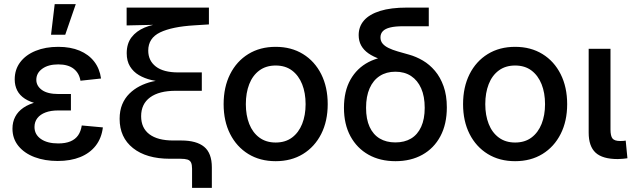

<svg xmlns="http://www.w3.org/2000/svg" viewBox="-20 -764 3051 924"><path d="M257.8 10.7Q195.8 10.7 146.5 -7.8Q97.2 -26.4 68.6 -61.5Q40 -96.7 40 -145Q40 -176.8 53.2 -202.1Q66.4 -227.5 92.8 -245.6Q119.1 -263.7 158.7 -273.4Q198.2 -283.2 251 -283.2H321.3V-232.4H258.8Q224.6 -232.4 199.2 -222.9Q173.8 -213.4 159.9 -195.6Q146 -177.7 146 -152.8Q146 -116.7 176.8 -95.2Q207.5 -73.7 260.3 -73.7Q295.4 -73.7 319.1 -83.7Q342.8 -93.8 356 -112.8Q369.1 -131.8 373.5 -160.2L475.1 -150.9Q468.8 -99.1 440.7 -63Q412.6 -26.9 366.2 -8.1Q319.8 10.7 257.8 10.7ZM255.4 -254.9Q202.1 -254.9 163.6 -263.7Q125 -272.5 99.9 -288.8Q74.7 -305.2 62.7 -328.9Q50.8 -352.5 50.8 -381.8Q50.8 -429.7 77.4 -464.8Q104 -500 151.4 -519.3Q198.7 -538.6 260.3 -538.6Q319.3 -538.6 363 -520.3Q406.7 -502 433.1 -468Q459.5 -434.1 466.3 -386.2L367.2 -375.5Q361.3 -412.1 334.5 -433.1Q307.6 -454.1 260.3 -454.1Q212.4 -454.1 183.6 -433.3Q154.8 -412.6 154.8 -379.9Q154.8 -350.6 181.6 -331.1Q208.5 -311.5 262.2 -311.5H321.3V-254.9ZM225.6 -596.7 243.2 -744.1H344.7L293.9 -596.7Z M904.3 140.1V47.9Q904.3 28.8 899.4 18.3Q894.5 7.8 882.3 3.9Q870.1 0 847.7 0H797.4Q684.6 0 620.1 -51.3Q555.7 -102.5 555.7 -191.9Q555.7 -231.4 568.1 -261.5Q580.6 -291.5 602.5 -313.2Q624.5 -335 652.6 -349.4Q680.7 -363.8 712.2 -371.3Q743.7 -378.9 775.4 -380.9L777.3 -369.6Q742.2 -371.1 708.7 -378.9Q675.3 -386.7 648.4 -402.6Q621.6 -418.5 605.7 -444.3Q589.8 -470.2 589.8 -507.8Q589.8 -554.2 613 -584.5Q636.2 -614.7 675.8 -631.3Q715.3 -647.9 764.2 -650.9V-645.5L589.4 -641.6V-727.5H985.4V-646.5L916 -642.1Q808.1 -635.7 750.7 -608.2Q693.4 -580.6 693.4 -520.5Q693.4 -472.2 730 -443.8Q766.6 -415.5 837.4 -415.5H951.2V-327.1H825.7Q745.6 -327.1 702.4 -295.4Q659.2 -263.7 659.2 -204.6Q659.2 -147.9 699 -117.9Q738.8 -87.9 813.5 -87.9H852.1Q925.8 -87.9 962.6 -57.4Q999.5 -26.9 999.5 41.5V140.1Z M1306.6 11.7Q1231.4 11.7 1175 -22.9Q1118.7 -57.6 1087.4 -119.4Q1056.2 -181.2 1056.2 -262.7Q1056.2 -344.7 1087.4 -407Q1118.7 -469.2 1175 -503.9Q1231.4 -538.6 1306.6 -538.6Q1381.8 -538.6 1438.2 -503.9Q1494.6 -469.2 1525.9 -407Q1557.1 -344.7 1557.1 -262.7Q1557.1 -181.2 1525.9 -119.4Q1494.6 -57.6 1438.2 -22.9Q1381.8 11.7 1306.6 11.7ZM1306.6 -78.1Q1353.5 -78.1 1385.5 -102.1Q1417.5 -126 1434.1 -167.7Q1450.7 -209.5 1450.7 -262.7Q1450.7 -316.9 1434.1 -358.6Q1417.5 -400.4 1385.5 -424.6Q1353.5 -448.7 1306.6 -448.7Q1260.3 -448.7 1228 -424.8Q1195.8 -400.9 1179.4 -358.9Q1163.1 -316.9 1163.1 -262.7Q1163.1 -209.5 1179.4 -167.7Q1195.8 -126 1228 -102.1Q1260.3 -78.1 1306.6 -78.1Z M1883.3 11.7Q1809.1 11.7 1753.4 -19.5Q1697.8 -50.8 1666.5 -108.4Q1635.3 -166 1635.3 -245.1Q1635.3 -325.2 1666.5 -380.6Q1697.8 -436 1753.4 -465.1Q1809.1 -494.1 1882.8 -494.1V-460Q1841.8 -468.3 1808.8 -479.7Q1775.9 -491.2 1752.9 -507.3Q1730 -523.4 1718 -545.2Q1706.1 -566.9 1706.1 -595.2Q1706.1 -636.2 1731.9 -665.8Q1757.8 -695.3 1809.3 -711.4Q1860.8 -727.5 1938.5 -727.5H2043.5V-637.7H1919.9Q1881.8 -637.7 1857.9 -631.8Q1834 -626 1822.5 -614Q1811 -602.1 1811 -584Q1811 -566.4 1821.3 -554.2Q1831.5 -542 1850.1 -533Q1868.7 -523.9 1893.8 -516.6Q1918.9 -509.3 1948.7 -501Q1982.4 -491.7 2014.9 -472.7Q2047.4 -453.6 2073.2 -423.1Q2099.1 -392.6 2114.7 -348.9Q2130.4 -305.2 2130.4 -247.1Q2130.4 -166.5 2099.4 -108.4Q2068.4 -50.3 2012.7 -19.3Q1957 11.7 1883.3 11.7ZM1882.8 -78.6Q1926.8 -78.6 1958.3 -97.4Q1989.7 -116.2 2006.8 -153.6Q2023.9 -190.9 2023.9 -245.1Q2023.9 -300.3 2006.8 -338.9Q1989.7 -377.4 1958.3 -398.2Q1926.8 -418.9 1882.8 -418.9Q1839.4 -418.9 1807.6 -398.4Q1775.9 -377.9 1758.8 -339.1Q1741.7 -300.3 1741.7 -245.1Q1741.7 -190.4 1758.8 -153.3Q1775.9 -116.2 1807.4 -97.4Q1838.9 -78.6 1882.8 -78.6Z M2459 11.7Q2383.8 11.7 2327.4 -22.9Q2271 -57.6 2239.7 -119.4Q2208.5 -181.2 2208.5 -262.7Q2208.5 -344.7 2239.7 -407Q2271 -469.2 2327.4 -503.9Q2383.8 -538.6 2459 -538.6Q2534.2 -538.6 2590.6 -503.9Q2647 -469.2 2678.2 -407Q2709.5 -344.7 2709.5 -262.7Q2709.5 -181.2 2678.2 -119.4Q2647 -57.6 2590.6 -22.9Q2534.2 11.7 2459 11.7ZM2459 -78.1Q2505.9 -78.1 2537.8 -102.1Q2569.8 -126 2586.4 -167.7Q2603 -209.5 2603 -262.7Q2603 -316.9 2586.4 -358.6Q2569.8 -400.4 2537.8 -424.6Q2505.9 -448.7 2459 -448.7Q2412.6 -448.7 2380.4 -424.8Q2348.1 -400.9 2331.8 -358.9Q2315.4 -316.9 2315.4 -262.7Q2315.4 -209.5 2331.8 -167.7Q2348.1 -126 2380.4 -102.1Q2412.6 -78.1 2459 -78.1Z M2953.1 1.5Q2879.4 1.5 2846.2 -29.3Q2813 -60.1 2813 -125.5V-529.3H2918V-141.1Q2918 -109.4 2927.7 -97.4Q2937.5 -85.4 2964.8 -85.4Q2973.1 -85.4 2979.7 -85.9Q2986.3 -86.4 2991.2 -87.4L2999.5 -2.4Q2990.2 -1 2978 0.2Q2965.8 1.5 2953.1 1.5Z"/></svg>

Font: Inter 24pt Medium
Style: Regular
Weight: 500
Designer: Rasmus Andersson
Foundry: rsms
Version: Version 4.001;git-66647c0bb